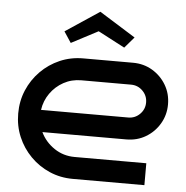

<svg xmlns="http://www.w3.org/2000/svg" viewBox="-54 -820 845 873"><g transform="rotate(5 369.0 -384.0)"><path d="M712 -375Q712 -327 688.5 -287Q665 -247 625.5 -223.5Q586 -200 537 -200H154Q175 -156 216.5 -128Q258 -100 310 -100H637V0H310Q253 0 203.5 -21.5Q154 -43 116.5 -81Q79 -119 58 -168.5Q37 -218 37 -275Q37 -332 58 -381.5Q79 -431 116.5 -469Q154 -507 203.5 -528.5Q253 -550 310 -550H537Q586 -550 625.5 -526.5Q665 -503 688.5 -463.5Q712 -424 712 -375ZM537 -300Q568 -300 590 -322Q612 -344 612 -375Q612 -406 590 -428Q568 -450 537 -450H310Q266 -450 229.5 -430Q193 -410 169 -376Q145 -342 139 -300ZM491 -615 369 -679 247 -615 214 -665 369 -768 534 -665Z"/></g></svg>

Font: Bruno Ace
Style: Regular
Weight: 400
Version: Version 1.100; ttfautohint (v1.8.4.7-5d5b);gftools[0.9.27]